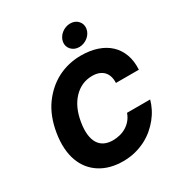

<svg xmlns="http://www.w3.org/2000/svg" viewBox="-218 -1110 1196 1272"><g transform="rotate(-30 380.0 -473.5)"><path d="M64.6 -373.9Q84.2 -492.9 142 -573.2Q170.5 -612.6 205.3 -643.3Q240.1 -674 280.4 -694.8Q320.7 -715.6 365.6 -726.4Q410.5 -737.2 459.5 -737.2Q527.7 -737.2 582.4 -718.9Q637.1 -700.6 674.7 -665.7Q712.4 -630.7 731.2 -579.9Q750 -529.1 746.1 -463.8H570.7Q572.1 -491.5 565.3 -513.5Q558.6 -535.5 544.2 -551Q529.8 -566.4 508 -574.8Q486.2 -583.1 457.4 -583.1Q375 -583.1 316.8 -522.4Q257.8 -461.3 240.4 -353.3Q231.9 -301.1 236.5 -261.9Q241.1 -222.7 257.3 -196.6Q273.4 -170.5 300.6 -157.3Q327.8 -144.2 364.3 -144.2Q393.1 -144.2 419.7 -151.1Q446.4 -158 468.9 -172.1Q491.5 -186.1 508.7 -207Q525.9 -228 535.5 -255.7H712.4Q703.8 -223.7 687.7 -191.6Q671.5 -159.4 647.9 -130Q624.3 -100.5 593.9 -74.9Q563.6 -49.4 526.6 -30.5Q489.7 -11.7 446.7 -0.9Q403.8 9.9 354.8 9.9Q253.2 9.9 181.5 -35.2Q145.2 -57.9 118.8 -90.7Q92.3 -123.6 76.9 -166.2Q61.4 -208.8 58.1 -260.8Q54.7 -312.9 64.6 -373.9ZM402.7 -873.9Q405.5 -891.7 415.1 -907Q424.7 -922.2 438.6 -933.2Q452.4 -944.2 469.5 -950.5Q486.5 -956.7 503.9 -956.7Q541.2 -956.7 563.6 -932.5Q585.9 -908.4 581.3 -873.9Q578.8 -855.8 569.4 -840.7Q560 -825.6 546.2 -814.5Q532.3 -803.3 515.4 -797.1Q498.6 -790.8 480.8 -790.8Q443.9 -790.8 420.8 -815.3Q398.1 -839.8 402.7 -873.9Z"/></g></svg>

Font: Inter P Extra Bold
Style: Italic
Weight: 800
Italic angle: 9.39999°
Designer: Rasmus Andersson
Foundry: rsms
Version: Version 3.018;git-588b23468